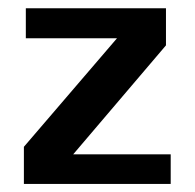

<svg xmlns="http://www.w3.org/2000/svg" viewBox="-20 -455 482 475"><path d="M402.3 0V-73.2H161.1L390.6 -342.8V-434.6H43.9V-360.4H269.5L39.1 -91.8V0Z"/></svg>

Font: Namkio Khamti Book
Style: Bold
Weight: 800
Designer: Debbi Hosken
Foundry: SIL International
Version: Version 3.917